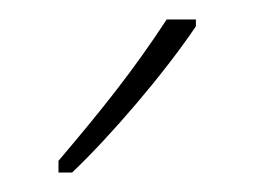

<svg xmlns="http://www.w3.org/2000/svg" viewBox="-20 -783 261 197"><path d="M181 -756V-763H151C117 -711 85 -671 40 -618V-606H54C93 -643 148 -707 181 -756Z"/></svg>

Font: Noto Sans Malayalam ExtraCondensed Thin
Style: Regular
Weight: 100
Width: 2
Designer: Jelle Bosma - Monotype Design Team
Foundry: Monotype Imaging Inc.
Version: Version 2.104